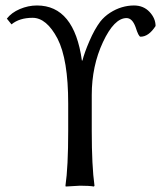

<svg xmlns="http://www.w3.org/2000/svg" viewBox="-20 -678 592 701"><path d="M229 -200V-300Q229 -461 190 -537Q150 -613 99 -613Q51 -613 22 -589L5 -610Q22 -632 52.5 -645Q83 -658 115 -658Q251 -658 279 -457H281Q288 -485 306.5 -528Q325 -571 346 -599Q361 -618 382 -631.5Q403 -645 425 -651.5Q447 -658 469 -658Q504 -658 526 -634.5Q548 -611 548 -583Q523 -544 493 -544Q486 -544 475 -579Q463 -612 442 -612Q397 -612 356 -524.5Q315 -437 315 -331V-200Q315 -71 325 0L323 3Q306 0 272 0L220 3L219 0Q229 -68 229 -200Z"/></svg>

Font: Libertinus Sans
Style: Regular
Weight: 400
Designer: Philipp H. Poll
Foundry: Khaled Hosny
Version: Version 6.1